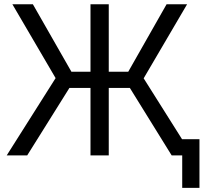

<svg xmlns="http://www.w3.org/2000/svg" viewBox="-20 -748 980 924"><path d="M503.4 -727.5V-402.8H597.2L781.7 -727.5H880.4L671.4 -371.1L905.3 0H806.2L605 -324.7H503.4V0H415.5V-324.7H314L110.8 0H12.2L247.6 -372.1L39.6 -727.5H138.2L323.7 -402.8H415.5V-727.5ZM856.9 156.2V0H820.8V-78.1H939.9V156.2Z"/></svg>

Font: Inter Display
Style: Regular
Weight: 400
Designer: Rasmus Andersson
Foundry: rsms
Version: Version 4.001;git-9221beed3